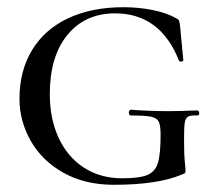

<svg xmlns="http://www.w3.org/2000/svg" viewBox="-20 -500 595 532"><path d="M34 -226Q34 -304 69 -361.5Q104 -419 169 -449.5Q234 -480 322 -480Q365 -480 404 -472Q443 -464 469 -449Q475 -446 476.5 -441.5Q478 -437 479 -427L488 -333Q488 -330 482.5 -329.5Q477 -329 476 -332Q424 -463 299 -463Q216 -463 167 -403.5Q118 -344 118 -239Q118 -171 142.5 -118Q167 -65 212.5 -35.5Q258 -6 319 -6Q366 -6 388 -15Q410 -24 417.5 -48.5Q425 -73 425 -126Q425 -152 420 -162.5Q415 -173 399 -176.5Q383 -180 343 -180Q337 -180 337 -188Q337 -191 338.5 -193.5Q340 -196 342 -196Q394 -192 447 -192Q471 -192 527 -194Q529 -194 530.5 -191.5Q532 -189 532 -187Q532 -180 527 -180Q509 -181 501.5 -177Q494 -173 492 -160.5Q490 -148 490 -116Q490 -71 492 -53Q494 -35 494 -28Q494 -22 492.5 -20.5Q491 -19 483 -16Q417 12 295 12Q215 12 155.5 -21.5Q96 -55 65 -110Q34 -165 34 -226Z"/></svg>

Font: Cormorant SC Medium
Style: Regular
Weight: 500
Designer: Christian Thalmann (Catharsis Fonts)
Foundry: Catharsis Fonts
Version: Version 4.000